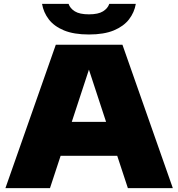

<svg xmlns="http://www.w3.org/2000/svg" viewBox="-20 -971 920 991"><path d="M8 0 268 -740H612L872 0H640L585 -167H293L238 0ZM350.5 -342H527.5L439 -611.5ZM439 -793Q361 -793 310 -814.2Q259 -835.5 231.8 -871.2Q204.5 -907 197 -951H334Q341.5 -928 366.2 -912.5Q391 -897 439 -897Q487 -897 511.8 -912.5Q536.5 -928 544 -951H681Q673.5 -907 646 -871.2Q618.5 -835.5 567.8 -814.2Q517 -793 439 -793Z"/></svg>

Font: Encode Sans Expanded Black
Style: Regular
Weight: 900
Width: 7
Designer: Multiple Designers
Foundry: Impallari Type
Version: Version 3.000; ttfautohint (v1.8.3) -l 8 -r 50 -G 200 -x 14 